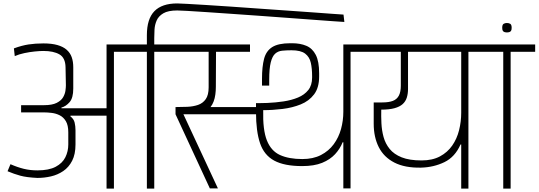

<svg xmlns="http://www.w3.org/2000/svg" viewBox="-20 -1099 3139 1119"><path d="M61 -817Q107 -834 146.5 -840Q186 -846 233 -846Q281 -846 314.5 -836.5Q348 -827 368.5 -809Q389 -791 398 -765.5Q407 -740 407 -707V-583Q407 -528 385.5 -503.5Q364 -479 338 -472V-468H601V-840H775V-797H644V0H601V-425Q589 -425 564 -425Q539 -425 507.5 -425Q476 -425 445.5 -425Q415 -425 391 -425L390 -421Q410 -406 415 -384.5Q420 -363 420 -340V-257Q420 -200 400.5 -162Q381 -124 348.5 -102Q316 -80 277 -71Q238 -62 198 -62Q135 -65 98.5 -75Q62 -85 24 -101L41 -142Q82 -124 119 -115Q156 -106 198 -106Q265 -106 304.5 -127Q344 -148 361 -182.5Q378 -217 378 -257V-328Q378 -369 364 -392.5Q350 -416 328 -427Q306 -438 281.5 -441Q257 -444 236 -444H103V-486H236Q284 -486 310.5 -499.5Q337 -513 348 -532.5Q359 -552 361.5 -571Q364 -590 364 -602L362 -707Q361 -762 326.5 -782Q292 -802 233 -802Q213 -802 183 -799Q153 -796 122 -789.5Q91 -783 66 -772Z M704 -797V-840H1011V-797H879V0H836V-797ZM1982 -1014 1987 -971Q1968 -972 1920 -975.5Q1872 -979 1803.5 -984Q1735 -989 1655 -995Q1575 -1001 1491 -1007Q1407 -1013 1327.5 -1018.5Q1248 -1024 1182 -1028.5Q1116 -1033 1071.5 -1035.5Q1027 -1038 1013 -1038Q960 -1038 932 -1021.5Q904 -1005 893 -979.5Q882 -954 880.5 -926.5Q879 -899 879 -877V-815H836V-894Q836 -989 880 -1034Q924 -1079 1013 -1079Q1026 -1079 1070 -1076.5Q1114 -1074 1180 -1070Q1246 -1066 1325 -1060.5Q1404 -1055 1488 -1049Q1572 -1043 1652 -1037.5Q1732 -1032 1800.5 -1027Q1869 -1022 1916.5 -1018.5Q1964 -1015 1982 -1014Z M1203 -1 1003 -433V-475Q1038 -475 1072 -476.5Q1106 -478 1134 -487.5Q1162 -497 1179 -521Q1196 -545 1196 -590V-797H939V-840H1437V-797H1239L1238 -593Q1238 -570 1235 -548Q1232 -526 1225 -507.5Q1218 -489 1207 -475H1490V-433H1049L1250 -1ZM1981 -1V-270H1977Q1962 -232 1933 -200.5Q1904 -169 1857.5 -150Q1811 -131 1741 -131Q1637 -131 1578 -163Q1519 -195 1495.5 -264.5Q1472 -334 1472 -445V-498Q1472 -498 1494 -498Q1516 -498 1538 -499Q1586 -501 1632.5 -508Q1679 -515 1716.5 -530.5Q1754 -546 1776.5 -574Q1799 -602 1799 -647V-656Q1799 -699 1791.5 -733Q1784 -767 1758.5 -786.5Q1733 -806 1679 -806Q1649 -806 1624.5 -803.5Q1600 -801 1583.5 -786Q1567 -771 1558 -735.5Q1549 -700 1549 -634V-600H1507V-640Q1507 -710 1519 -756Q1531 -802 1566.5 -824.5Q1602 -847 1672 -847H1682Q1730 -847 1765.5 -832Q1801 -817 1820.5 -779Q1840 -741 1840 -672V-653Q1840 -588 1810.5 -549Q1781 -510 1732.5 -490.5Q1684 -471 1626.5 -464Q1569 -457 1514 -457Q1511 -342 1535.5 -280.5Q1560 -219 1612 -195.5Q1664 -172 1742 -172Q1805 -172 1850.5 -195.5Q1896 -219 1925 -258.5Q1954 -298 1967.5 -347Q1981 -396 1981 -448V-840H2153V-797H2023V-1Z M2668 0V-257H2664Q2632 -184 2570 -154Q2508 -124 2434 -122Q2340 -120 2278.5 -151.5Q2217 -183 2187.5 -241.5Q2158 -300 2158 -378V-502H2208Q2246 -502 2269.5 -511Q2293 -520 2304.5 -541.5Q2316 -563 2316 -600V-797H2081V-840H2842V-797H2710V0ZM2202 -460Q2201 -422 2203 -380.5Q2205 -339 2215.5 -300.5Q2226 -262 2251 -231Q2276 -200 2321 -182Q2366 -164 2437 -164Q2500 -164 2544 -187.5Q2588 -211 2615.5 -250.5Q2643 -290 2655.5 -340Q2668 -390 2668 -442V-797H2358V-581Q2358 -553 2351 -530.5Q2344 -508 2327 -492.5Q2310 -477 2279.5 -468.5Q2249 -460 2202 -460Z M2913 0V-797H2770V-840H3099V-797H2956V0ZM2934 -910Q2927 -910 2920.5 -912Q2914 -914 2910.5 -919.5Q2907 -925 2907 -937Q2907 -955 2915 -960Q2923 -965 2934 -965Q2946 -965 2954 -960Q2962 -955 2962 -937Q2962 -925 2958.5 -919.5Q2955 -914 2948.5 -912Q2942 -910 2934 -910Z"/></svg>

Font: Matangi Light
Style: Regular
Weight: 300
Designer: Prashant Pant
Foundry: The Graphic Ant
Version: Version 3.002